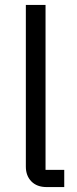

<svg xmlns="http://www.w3.org/2000/svg" viewBox="-20 -760 312 780"><path d="M170 0Q130 0 107.5 -23Q85 -46 85 -83V-740H165V-70H241V0Z"/></svg>

Font: Anuphan
Style: Regular
Weight: 400
Designer: Mike Abbink, Paul van der Laan, Pieter van Rosmalen, Mint Tantisuwanna
Foundry: Bold Monday; Cadson Demak
Version: Version 3.002;hotconv 1.0.109;makeotfexe 2.5.65596